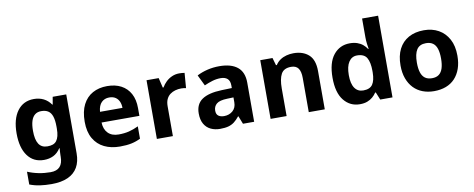

<svg xmlns="http://www.w3.org/2000/svg" viewBox="-78 -1139 4347 1759"><g transform="rotate(-10 2095.5 -260.0)"><path d="M255 -556Q305 -556 345 -536Q385 -516 413 -476H417L429 -546H555V1Q555 79 524.5 132Q494 185 433 212.5Q372 240 282 240Q224 240 174.5 233Q125 226 78 208V89Q128 110 181.5 120.5Q235 131 291 131Q349 131 377.5 100Q406 69 406 7V-4Q406 -21 407.5 -39Q409 -57 410 -71H406Q378 -28 339 -9Q300 10 251 10Q154 10 99.5 -64.5Q45 -139 45 -272Q45 -406 101 -481Q157 -556 255 -556ZM302 -435Q267 -435 243.5 -416.5Q220 -398 208.5 -361.5Q197 -325 197 -270Q197 -188 223 -147.5Q249 -107 304 -107Q333 -107 354 -114.5Q375 -122 388.5 -139.5Q402 -157 409 -185Q416 -213 416 -253V-271Q416 -330 404 -366Q392 -402 367 -418.5Q342 -435 302 -435Z M936 -556Q1012 -556 1066.5 -527Q1121 -498 1151 -443Q1181 -388 1181 -308V-236H829Q831 -173 866.5 -137Q902 -101 965 -101Q1018 -101 1061 -111.5Q1104 -122 1150 -144V-29Q1110 -9 1065.5 0.5Q1021 10 958 10Q876 10 813 -20.5Q750 -51 714 -113Q678 -175 678 -269Q678 -365 710.5 -428.5Q743 -492 801 -524Q859 -556 936 -556ZM937 -450Q894 -450 865.5 -422Q837 -394 832 -335H1041Q1041 -368 1029.5 -394Q1018 -420 995 -435Q972 -450 937 -450Z M1607 -556Q1618 -556 1633 -555Q1648 -554 1657 -552L1646 -412Q1639 -414 1625.5 -415.5Q1612 -417 1602 -417Q1573 -417 1546 -409.5Q1519 -402 1497.5 -386Q1476 -370 1463.5 -343.5Q1451 -317 1451 -278V0H1302V-546H1415L1437 -454H1444Q1460 -482 1484 -505Q1508 -528 1539.5 -542Q1571 -556 1607 -556Z M1980 -557Q2090 -557 2148.5 -509.5Q2207 -462 2207 -364V0H2103L2074 -74H2070Q2047 -45 2022.5 -26Q1998 -7 1966.5 1.5Q1935 10 1889 10Q1841 10 1802.5 -8.5Q1764 -27 1742 -65.5Q1720 -104 1720 -163Q1720 -250 1781 -291.5Q1842 -333 1964 -337L2059 -340V-364Q2059 -407 2036.5 -427Q2014 -447 1974 -447Q1934 -447 1896 -435.5Q1858 -424 1820 -407L1771 -508Q1815 -531 1868.5 -544Q1922 -557 1980 -557ZM2001 -251Q1929 -249 1901 -225Q1873 -201 1873 -162Q1873 -128 1893 -113.5Q1913 -99 1945 -99Q1993 -99 2026 -127.5Q2059 -156 2059 -208V-253Z M2670 -556Q2758 -556 2811 -508.5Q2864 -461 2864 -356V0H2715V-319Q2715 -378 2694 -407.5Q2673 -437 2627 -437Q2559 -437 2534 -390.5Q2509 -344 2509 -257V0H2360V-546H2474L2494 -476H2502Q2520 -504 2546 -521.5Q2572 -539 2604 -547.5Q2636 -556 2670 -556Z M3190 10Q3099 10 3041.5 -61.5Q2984 -133 2984 -272Q2984 -412 3042 -484Q3100 -556 3194 -556Q3233 -556 3263 -545.5Q3293 -535 3314.5 -517Q3336 -499 3351 -476H3356Q3353 -492 3349 -522.5Q3345 -553 3345 -585V-760H3494V0H3380L3351 -71H3345Q3331 -49 3309.5 -30.5Q3288 -12 3259 -1Q3230 10 3190 10ZM3242 -109Q3304 -109 3329 -145.5Q3354 -182 3355 -255V-271Q3355 -351 3330.5 -393Q3306 -435 3240 -435Q3191 -435 3163 -392.5Q3135 -350 3135 -270Q3135 -190 3163 -149.5Q3191 -109 3242 -109Z M4146 -274Q4146 -205.6 4127.5 -153.1Q4108.9 -100.5 4074.5 -63.7Q4040 -27 3991 -8.5Q3942 10 3880.4 10Q3823.2 10 3774.6 -8.5Q3726 -27 3691 -63.5Q3656 -100 3636.5 -153Q3617 -206 3617 -274.2Q3617 -364.7 3649 -427.3Q3681.1 -489.9 3740.9 -522.9Q3800.7 -556 3883 -556Q3960.4 -556 4019.2 -523Q4078 -490 4112 -427.3Q4146 -364.7 4146 -274ZM3769 -273.8Q3769 -220 3780.5 -183.5Q3792 -147 3817 -128.5Q3842 -110 3882 -110Q3922 -110 3946.5 -128.5Q3971 -147 3982.5 -183.5Q3994 -220 3994 -273.6Q3994 -328 3982.5 -364Q3971 -400 3946 -418Q3921.1 -436 3881.3 -436Q3822 -436 3795.5 -395.5Q3769 -355 3769 -273.8Z"/></g></svg>

Font: Noto Sans Armenian
Style: Regular
Weight: 400
Designer: Monotype Design Team
Foundry: Monotype Imaging Inc.
Version: Version 2.007